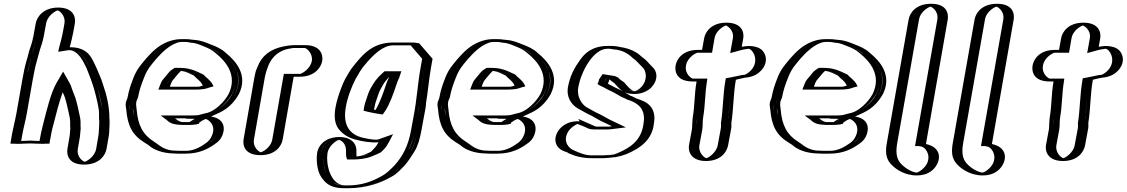

<svg xmlns="http://www.w3.org/2000/svg" viewBox="-20 -787 5962 1016"><path d="M189 -663 177 -597 171 -571C166 -551 155 -523 150 -501C141 -458 126 -411 118 -364L87 -188C81 -152 70 -114 64 -80L55 -28C55 -25 83 -25 139 -28C194 -25 222 -25 222 -28L224 -40C229 -67 236 -104 244 -132C260 -194 285 -296 313 -345C318 -336 322 -326 325 -316C331 -298 337 -284 344 -266C352 -242 364 -187 369 -162C372 -147 370 -122 372 -106C370 -93 370 -76 368 -64L357 0C349 46 380 84 425 84C470 84 516 46 524 0L535 -64C537 -73 538 -82 538 -92C539 -117 543 -140 540 -162C540 -182 540 -202 536 -219C532 -247 516 -314 506 -341L495 -371C484 -398 474 -430 460 -454C438 -498 404 -547 328 -535C335 -562 343 -590 348 -618L356 -663C364 -708 333 -747 288 -747C243 -747 197 -708 189 -663ZM142 -43C109 -41 84 -41 72 -41L79 -80C85 -111 96 -153 102 -188L133 -364C139 -398 147 -438 156 -467C160 -479 163 -492 165 -501C170 -522 179 -549 185 -570L192 -596L204 -663C210 -699 249 -732 285 -732C321 -732 347 -700 341 -663L333 -618C328 -591 321 -563 314 -536L309 -517L328 -520C395 -531 425 -490 446 -446C458 -422 470 -391 481 -364L492 -334C501 -309 517 -241 521 -214C524 -198 524 -180 524 -159C527 -135 525 -91 520 -64L509 0C502 37 465 69 428 69C391 69 365 38 372 0L383 -64C386 -80 385 -96 387 -108C385 -123 388 -148 384 -167C379 -192 366 -247 358 -273C351 -292 345 -305 339 -322C335 -334 332 -344 326 -354L314 -375L300 -351C269 -298 245 -195 230 -133C221 -103 214 -69 209 -41C195 -41 173 -41 142 -43ZM79 -80 72 -41C84 -41 109 -41 142 -43C173 -41 195 -41 209 -41C214 -70 221 -103 230 -133C245 -195 269 -298 300 -351L314 -375L326 -354C332 -344 335 -334 339 -322C345 -305 351 -292 358 -273C366 -247 379 -192 384 -167C388 -148 385 -123 387 -108C385 -96 386 -80 383 -64L372 0C365 38 391 69 428 69C465 69 502 37 509 0L520 -64C525 -91 527 -134 524 -159C524 -179 525 -197 521 -213C515 -240 501 -308 492 -334L481 -364C470 -391 459 -422 446 -445C425 -489 395 -531 328 -520L309 -517L314 -536C321 -563 328 -591 333 -618L341 -663C347 -700 321 -732 285 -732C249 -732 210 -699 204 -663L192 -596L185 -570C179 -549 170 -522 165 -501C163 -492 160 -479 156 -467C147 -438 139 -398 133 -364L102 -188C96 -153 85 -111 79 -80ZM171 -571 177 -597 189 -663C197 -708 243 -747 288 -747C333 -747 364 -708 356 -663L348 -618C343 -590 335 -562 328 -535C404 -547 438 -498 460 -454C472 -430 484 -398 495 -371L506 -341C516 -314 532 -247 536 -219C539 -202 540 -183 540 -162C542 -140 539 -117 538 -92C538 -82 537 -73 535 -64L524 0C516 46 470 84 425 84C380 84 349 46 357 0L368 -64C370 -77 370 -92 372 -106C371 -123 373 -146 369 -162C364 -187 352 -242 344 -266C337 -284 331 -298 325 -316C321 -329 319 -334 313 -345C285 -296 260 -195 244 -132C235 -103 229 -69 224 -41L222 -26H207C192 -26 171 -26 139 -28C108 -27 81 -26 69 -26H55L64 -80C70 -112 81 -154 87 -188L118 -364C124 -399 133 -438 142 -469C146 -481 149 -493 150 -501C154 -524 166 -551 171 -571ZM142 -43C124 -42 103 -41 92 -41L99 -80C105 -113 116 -152 122 -188L153 -364C159 -399 167 -438 176 -468C180 -481 183 -492 185 -501C190 -523 201 -551 206 -571L212 -597L224 -663C231 -704 274 -730 285 -732C296 -730 328 -703 321 -663L313 -618C308 -590 300 -563 293 -536L288 -513L339 -521C369 -526 401 -502 426 -450C440 -426 450 -394 461 -367L471 -338C480 -312 497 -245 501 -217C505 -200 504 -181 504 -161C507 -140 504 -117 503 -91C503 -81 501 -72 500 -64L489 0C481 45 434 69 428 69C421 68 384 45 392 0L403 -64C405 -78 405 -95 407 -107C405 -123 408 -147 404 -164C399 -190 387 -244 379 -269C372 -288 366 -301 360 -319C357 -330 353 -340 347 -350L314 -408L279 -348C249 -297 225 -195 209 -133C201 -104 194 -69 189 -41C175 -41 160 -42 142 -43ZM139 -28C170 -27 191 -26 208 -26L242 -27L244 -41C249 -69 255 -103 264 -133C276 -179 292 -246 312 -299C316 -289 320 -281 324 -270C332 -244 344 -190 349 -165C353 -148 350 -123 352 -107C350 -95 351 -79 348 -64L337 0C331 35 345 84 425 84C505 84 538 35 544 0L555 -64C556 -72 558 -81 558 -91C559 -117 561 -139 559 -160C559 -224 544 -286 526 -337L516 -367C504 -395 492 -426 480 -450C463 -485 441 -538 349 -537C356 -564 363 -591 368 -618L376 -663C382 -698 367 -747 288 -747C209 -747 175 -697 169 -663L157 -597L151 -570C146 -549 135 -523 130 -501C128 -492 125 -480 121 -468C112 -438 104 -399 98 -364L67 -188C61 -154 50 -112 44 -80L35 -27L68 -26C83 -26 109 -27 139 -28Z M959 -410C949 -411 938 -413 928 -413H922C913 -408 902 -395 896 -387L876 -363C869 -354 868 -350 863 -338L859 -328H1017C1025 -328 1032 -328 1039 -329C1050 -329 1060 -333 1070 -336C1060 -356 1041 -366 1027 -383C1007 -392 985 -403 962 -409C961 -410 960 -410 959 -410ZM992 -141H951C948 -141 942 -141 935 -142C913 -142 903 -152 891 -161H987C1005 -161 1022 -162 1038 -164L1025 -158C1017 -152 1010 -149 1001 -143C999 -143 994 -141 992 -141ZM1073 -172C1123 -171 1159 -128 1138 -72C1129 -49 1114 -32 1093 -19C1059 5 1017 26 963 26H921C916 26 910 26 901 25C846 25 810 4 780 -18L764 -29C703 -67 675 -117 668 -206C661 -230 666 -253 675 -271C682 -311 693 -341 706 -374C718 -405 731 -428 751 -452L774 -480C806 -517 841 -551 887 -569C905 -576 923 -580 940 -580H960C969 -580 979 -579 988 -578L1002 -576C1032 -574 1052 -565 1075 -556C1106 -544 1131 -533 1154 -512C1209 -467 1274 -391 1224 -288C1198 -239 1149 -193 1095 -178C1088 -176 1081 -174 1073 -172ZM1037 -396C1051 -379 1072 -368 1084 -344L1092 -327L1072 -322C1063 -319 1052 -314 1037 -314C1031 -313 1022 -313 1014 -313H838L848 -341C852 -352 856 -360 865 -371L885 -395C893 -405 905 -419 920 -428H930C975 -428 1006 -410 1037 -396ZM1039 -179 1127 -190 1031 -145C1025 -141 1021 -139 1014 -135L1013 -130L1000 -127C996 -126 993 -126 989 -126H948C944 -126 940 -126 932 -127C906 -127 892 -141 881 -149L844 -176H990C1007 -176 1024 -177 1039 -179ZM904 10H903C860 10 826 -4 803 -21C798 -25 795 -28 790 -31L774 -42C714 -79 690 -125 683 -210C682 -222 679 -232 681 -245C682 -253 685 -261 689 -269C696 -309 707 -338 720 -371C731 -401 743 -422 762 -444L785 -472C818 -509 850 -539 891 -555C907 -562 923 -565 938 -565H958C967 -565 975 -564 983 -563L997 -561C1025 -559 1044 -551 1068 -542C1099 -530 1122 -520 1143 -500C1176 -473 1204 -443 1219 -403C1252 -300 1163 -211 1094 -192C1087 -190 1080 -188 1072 -186L967 -159L1070 -157C1115 -156 1141 -119 1124 -75C1117 -55 1104 -42 1086 -31C1054 -8 1016 11 966 11H924C919 11 912 11 904 10ZM965 -425C951 -426 944 -428 930 -428H920C905 -419 893 -405 885 -395L865 -371C856 -360 852 -352 848 -341L838 -313H1014C1022 -313 1031 -313 1037 -314C1052 -314 1063 -319 1072 -322L1092 -327L1084 -344C1072 -369 1050 -381 1037 -396C1017 -405 995 -416 971 -423C967 -425 965 -425 965 -425ZM1039 -179C1024 -177 1007 -176 990 -176H844L881 -149C892 -141 906 -127 932 -127C940 -126 944 -126 948 -126H989C993 -126 996 -126 1000 -127L1013 -130L1014 -135C1021 -139 1025 -141 1031 -145L1127 -190ZM683 -212C687 -200 686 -187 687 -174C697 -110 724 -73 774 -42L790 -31C795 -28 798 -25 803 -21C826 -4 860 10 903 10H904C912 11 919 11 924 11H966C1016 11 1054 -8 1086 -31C1104 -44 1116 -54 1124 -75C1141 -119 1115 -156 1070 -157L967 -159L1072 -186C1080 -188 1087 -190 1094 -192C1142 -205 1185 -247 1210 -293C1256 -388 1195 -458 1143 -500C1120 -519 1100 -530 1068 -542C1044 -551 1025 -559 997 -561L983 -563C975 -564 967 -565 958 -565H938C923 -565 907 -562 891 -555C850 -539 818 -509 785 -472L762 -444C743 -422 731 -401 720 -371C707 -338 696 -309 689 -269C681 -253 677 -233 683 -212ZM1017 -328H859L863 -338C867 -349 869 -355 876 -363L896 -387C903 -395 912 -406 922 -413H928C940 -413 947 -411 961 -410L963 -409C986 -403 1007 -392 1027 -383C1044 -364 1060 -355 1070 -336C1051 -330 1040 -328 1017 -328ZM951 -141H992C994 -141 996 -141 1000 -142C1001 -142 999 -143 1000 -143C1008 -148 1018 -153 1025 -158L1038 -164C1022 -162 1005 -161 987 -161H891C903 -152 914 -142 935 -142C943 -142 947 -141 951 -141ZM901 25C911 26 915 26 921 26H963C1017 26 1060 5 1093 -19C1114 -32 1129 -49 1138 -72C1159 -128 1125 -170 1073 -172C1081 -174 1088 -176 1095 -178C1173 -200 1269 -297 1233 -410C1217 -452 1187 -485 1154 -512C1131 -534 1106 -544 1075 -556C1052 -565 1032 -574 1002 -576L988 -578C979 -579 969 -580 960 -580H940C923 -580 905 -576 887 -569C841 -551 807 -517 774 -480L751 -452C731 -428 718 -405 706 -374C693 -341 682 -311 675 -271C671 -263 668 -254 666 -245C663 -228 667 -216 668 -206C674 -118 703 -67 764 -29L780 -18C785 -15 787 -13 792 -9C815 10 855 25 901 25ZM930 -428H905L894 -421C879 -412 869 -399 863 -391L843 -367C835 -357 832 -350 828 -339L818 -313H1014C1023 -313 1033 -313 1041 -314C1069 -315 1083 -323 1088 -324L1110 -330L1105 -340C1093 -364 1070 -376 1057 -392C1022 -408 990 -428 930 -428ZM1034 -138C1039 -141 1046 -146 1052 -150L1146 -193L1031 -178C1018 -176 1005 -176 990 -176H830L861 -153C869 -147 881 -129 928 -127C935 -126 941 -126 948 -126H989C998 -126 1005 -127 1010 -128H1019L1022 -130L1033 -132ZM906 10H903C876 10 847 0 824 -17C819 -21 815 -24 810 -27L794 -38C737 -74 710 -122 703 -208C702 -221 699 -231 701 -245C702 -253 706 -262 710 -270C717 -310 728 -340 741 -373C752 -403 765 -425 784 -448L807 -476C840 -513 874 -544 910 -558C924 -564 933 -565 938 -565H958C963 -565 968 -565 974 -564L991 -561C1010 -560 1023 -556 1050 -545C1081 -533 1101 -524 1122 -505C1175 -462 1238 -389 1190 -290C1164 -242 1115 -200 1078 -190C1071 -188 1064 -187 1057 -185L960 -159L1069 -157C1077 -157 1125 -130 1103 -73C1095 -51 1081 -36 1064 -26C1031 -2 997 11 966 11H924C922 11 912 10 906 10ZM1006 -387C1023 -368 1040 -360 1050 -340L1053 -334C1034 -328 1037 -328 1017 -328H879L883 -340C887 -351 890 -358 898 -367L918 -391C923 -397 931 -406 938 -412C964 -409 983 -398 1006 -387ZM906 -161H987C999 -161 1011 -161 1021 -162L1003 -154C997 -150 991 -146 983 -141H951C932 -141 924 -147 906 -161ZM898 25C909 26 913 26 921 26H963C1036 26 1084 -1 1116 -24C1138 -38 1150 -53 1158 -74C1174 -117 1162 -167 1081 -172C1091 -175 1101 -177 1111 -180C1176 -198 1220 -244 1245 -291C1293 -390 1229 -463 1175 -507C1152 -529 1124 -541 1092 -553C1071 -561 1047 -573 1008 -576L997 -577C985 -579 973 -580 960 -580H940C912 -580 889 -574 868 -566C817 -546 785 -513 752 -476L729 -448C710 -425 696 -402 685 -372C672 -339 662 -310 655 -271C653 -261 648 -254 646 -245C643 -230 647 -219 648 -208C655 -121 681 -72 744 -33L760 -23C765 -20 767 -18 772 -14C795 5 839 24 898 25Z M1456 -50 1514 -381H1566C1611 -381 1657 -419 1665 -464C1673 -509 1641 -548 1596 -548H1534C1523 -548 1511 -546 1496 -543C1435 -532 1386 -496 1364 -438L1355 -413C1352 -403 1349 -391 1346 -376L1289 -50C1281 -4 1312 34 1358 34C1404 34 1448 -4 1456 -50ZM1441 -50 1502 -396H1569C1606 -396 1644 -428 1650 -464C1656 -500 1629 -533 1593 -533H1531C1522 -533 1510 -531 1496 -528C1440 -518 1398 -487 1378 -435L1369 -411C1367 -403 1363 -390 1361 -376L1304 -50C1297 -12 1323 19 1360 19C1397 19 1434 -12 1441 -50ZM1441 -50C1434 -12 1397 19 1360 19C1323 19 1297 -12 1304 -50L1361 -376C1363 -390 1367 -403 1369 -411L1378 -435C1398 -487 1440 -518 1496 -528C1510 -531 1522 -533 1531 -533H1593C1629 -533 1656 -500 1650 -464C1644 -428 1606 -396 1569 -396H1502ZM1456 -50C1448 -4 1404 34 1358 34C1312 34 1281 -4 1289 -50L1346 -376C1349 -391 1352 -404 1355 -413L1364 -438C1386 -496 1435 -532 1496 -543C1510 -546 1522 -548 1534 -548H1596C1641 -548 1673 -509 1665 -464C1657 -419 1611 -381 1566 -381H1514ZM1421 -50C1413 -2 1363 19 1360 19C1357 19 1316 -2 1324 -50L1381 -376C1384 -390 1387 -403 1390 -412L1399 -437C1420 -494 1467 -522 1508 -529C1518 -531 1529 -533 1531 -533H1593C1602 -532 1637 -505 1630 -464C1622 -421 1576 -397 1569 -396H1482ZM1476 -50 1534 -381H1566C1645 -381 1679 -430 1685 -464C1691 -498 1675 -548 1596 -548H1534C1513 -548 1497 -544 1484 -542C1408 -528 1364 -489 1344 -436L1334 -412C1331 -403 1329 -390 1326 -376L1269 -50C1263 -14 1278 34 1358 34C1438 34 1470 -14 1476 -50Z M1940 -210C1954 -206 1968 -204 1983 -201C2007 -236 2026 -290 2041 -335C2047 -353 2053 -367 2059 -378V-381L2064 -395H2036C2022 -383 2006 -363 1996 -351C1987 -340 1982 -328 1974 -314C1967 -304 1960 -276 1955 -265C1951 -255 1944 -233 1942 -221ZM2241 -431 2249 -479 2180 -560C2175 -561 2169 -562 2164 -562H2062C1973 -562 1918 -498 1872 -441C1850 -415 1844 -399 1828 -373C1821 -360 1814 -344 1808 -327C1795 -295 1781 -258 1775 -221C1756 -115 1803 -62 1887 -44C1919 -37 1967 -26 2005 -39C2001 -30 1997 -24 1992 -17L1984 -8L1971 5C1969 8 1967 10 1965 12C1952 18 1935 25 1922 31C1906 38 1872 42 1851 42H1848C1848 41 1847 39 1847 38C1846 34 1846 29 1846 23V9C1846 -14 1838 -32 1822 -46C1769 -91 1679 -35 1677 35L1676 50C1678 132 1706 209 1802 209H1821C1905 209 1973 185 2030 152C2057 137 2076 116 2098 95C2142 46 2175 -12 2190 -97L2204 -173C2221 -258 2226 -344 2241 -431ZM1934 -195 1923 -198 1927 -221C1930 -236 1936 -258 1941 -269C1945 -278 1952 -304 1962 -320C1968 -331 1973 -345 1985 -359C1996 -372 2015 -395 2032 -410H2084L2074 -380L2073 -375C2067 -364 2062 -352 2056 -333C2041 -287 2022 -232 1996 -194L1989 -184L1978 -186C1963 -189 1948 -191 1934 -195ZM2189 -173 2175 -97C2167 -54 2157 -18 2140 10C2123 38 2107 65 2088 86C2065 108 2049 126 2025 139C1969 171 1904 194 1824 194H1805C1764 194 1747 185 1725 160C1700 131 1692 98 1691 48L1692 33C1693 -26 1768 -69 1811 -33C1825 -21 1831 -8 1831 11V26C1832 41 1833 46 1836 57H1848C1871 57 1905 54 1926 45C1942 39 1958 31 1972 24C1980 17 1988 8 1995 1L2004 -9C2009 -17 2013 -24 2018 -34L2033 -64L2002 -53C1971 -42 1924 -52 1892 -59C1849 -68 1824 -84 1804 -112C1765 -167 1801 -269 1822 -324C1828 -341 1835 -356 1841 -367C1858 -395 1863 -409 1883 -433C1927 -487 1977 -547 2059 -547H2161C2164 -547 2168 -546 2170 -546L2233 -473L2226 -431C2215 -370 2210 -304 2200 -246C2199 -221 2195 -203 2189 -173ZM1934 -195C1948 -191 1963 -189 1978 -186L1989 -184L1996 -194C2022 -232 2041 -287 2056 -333C2062 -352 2067 -364 2073 -375L2074 -380L2084 -410H2032C2015 -395 1996 -372 1985 -359C1973 -345 1968 -331 1962 -320C1952 -304 1945 -278 1941 -269C1936 -258 1930 -236 1927 -221L1923 -198ZM1831 26V11C1831 -8 1825 -21 1811 -33C1770 -68 1694 -28 1692 33L1691 48C1693 128 1720 194 1805 194H1824C1905 194 1969 171 2025 139C2049 126 2065 108 2088 86C2129 40 2160 -15 2175 -97L2189 -173C2206 -258 2210 -342 2226 -431L2233 -473L2170 -546C2168 -546 2164 -547 2161 -547H2059C1978 -547 1930 -491 1883 -433C1863 -409 1858 -395 1841 -367C1835 -356 1828 -341 1822 -324C1809 -292 1796 -256 1790 -221C1772 -121 1814 -76 1892 -59C1924 -52 1971 -42 2002 -53L2033 -64L2018 -34C2013 -24 2009 -17 2004 -9L1995 1C1988 8 1980 17 1972 24C1958 31 1942 39 1926 45C1905 54 1871 57 1848 57H1836C1833 47 1832 42 1831 26ZM1940 -210 1942 -221C1944 -234 1951 -256 1955 -265C1960 -276 1966 -301 1974 -313C1982 -326 1986 -339 1996 -351C2006 -363 2023 -383 2036 -395H2064L2059 -381V-378C2052 -365 2047 -353 2041 -335C2026 -290 2007 -236 1983 -201C1966 -204 1954 -206 1940 -210ZM2204 -173 2190 -97C2182 -53 2171 -15 2153 16C2136 44 2119 72 2098 95C2076 117 2057 137 2030 152C1973 185 1908 209 1821 209H1802C1706 209 1678 132 1676 50L1677 35C1678 -14 1721 -55 1765 -61C1813 -68 1846 -31 1846 9V23C1846 32 1847 37 1848 42H1851C1898 42 1934 28 1965 12C1970 8 1977 -1 1984 -8L1992 -17C1996 -23 2001 -31 2005 -39C1967 -26 1919 -37 1887 -44C1842 -54 1813 -72 1791 -102C1748 -161 1785 -268 1808 -327C1814 -344 1822 -361 1828 -373C1844 -399 1850 -415 1872 -441C1917 -496 1972 -562 2062 -562H2164C2170 -562 2175 -561 2180 -560L2249 -479L2241 -431C2226 -344 2221 -258 2204 -173ZM1920 -197C1936 -193 1952 -190 1968 -187L2005 -181L2017 -198C2042 -235 2061 -289 2076 -334C2082 -352 2087 -366 2093 -377L2094 -381L2104 -410H2015L2005 -401C1975 -375 1957 -349 1940 -317C1931 -303 1924 -276 1920 -266C1916 -255 1909 -234 1907 -221L1904 -201ZM2169 -173 2155 -97C2140 -13 2109 43 2066 90C2044 112 2025 131 2003 143C1948 175 1890 194 1824 194H1805C1753 194 1713 136 1711 49L1712 34C1713 -15 1762 -45 1774 -47C1775 -47 1778 -46 1782 -44C1800 -34 1811 -15 1811 10V24C1811 30 1811 35 1812 39C1812 42 1812 43 1813 45L1817 57H1848C1876 57 1918 53 1946 41C1962 35 1979 27 1994 20C2003 13 2010 4 2017 -3L2025 -13C2030 -21 2034 -28 2039 -37L2060 -77L1984 -50C1970 -45 1943 -49 1905 -57C1834 -72 1792 -120 1810 -221C1819 -273 1841 -329 1862 -370C1879 -396 1884 -412 1905 -437C1955 -499 2008 -547 2059 -547H2153L2214 -476L2206 -431C2190 -343 2186 -260 2169 -173ZM1959 -207 1962 -221C1964 -235 1971 -257 1975 -267C1979 -277 1986 -303 1995 -317C2003 -329 2008 -343 2018 -355C2024 -362 2031 -372 2039 -380L2038 -376C2032 -365 2027 -353 2021 -334C2007 -292 1989 -241 1967 -205C1965 -206 1960 -207 1959 -207ZM2235 -246C2245 -305 2250 -370 2261 -431L2269 -476L2198 -558L2185 -560C2178 -561 2175 -562 2164 -562H2062C1969 -562 1921 -518 1885 -479C1872 -464 1860 -450 1850 -437C1829 -412 1824 -397 1807 -370C1801 -358 1793 -342 1787 -325C1765 -267 1729 -165 1770 -107C1792 -78 1823 -56 1875 -45C1900 -39 1940 -31 1983 -34C1979 -26 1974 -20 1970 -13L1962 -4C1955 3 1949 11 1943 16C1919 27 1901 38 1867 41C1866 37 1866 32 1866 25V10C1866 -33 1832 -63 1773 -62C1692 -60 1658 -8 1657 34L1656 49C1657 100 1665 135 1692 166C1714 192 1743 209 1802 209H1821C1918 209 1993 182 2052 148C2082 132 2097 112 2120 90C2140 67 2157 41 2174 13C2192 -16 2202 -54 2210 -97L2224 -173C2230 -203 2234 -224 2235 -246Z M2609 -410C2599 -411 2588 -413 2578 -413H2572C2563 -408 2552 -395 2546 -387L2526 -363C2519 -354 2518 -350 2513 -338L2509 -328H2667C2675 -328 2682 -328 2689 -329C2700 -329 2710 -333 2720 -336C2710 -356 2691 -366 2677 -383C2657 -392 2635 -403 2612 -409C2611 -410 2610 -410 2609 -410ZM2642 -141H2601C2598 -141 2592 -141 2585 -142C2563 -142 2553 -152 2541 -161H2637C2655 -161 2672 -162 2688 -164L2675 -158C2667 -152 2660 -149 2651 -143C2649 -143 2644 -141 2642 -141ZM2723 -172C2773 -171 2809 -128 2788 -72C2779 -49 2764 -32 2743 -19C2709 5 2667 26 2613 26H2571C2566 26 2560 26 2551 25C2496 25 2460 4 2430 -18L2414 -29C2353 -67 2325 -117 2318 -206C2311 -230 2316 -253 2325 -271C2332 -311 2343 -341 2356 -374C2368 -405 2381 -428 2401 -452L2424 -480C2456 -517 2491 -551 2537 -569C2555 -576 2573 -580 2590 -580H2610C2619 -580 2629 -579 2638 -578L2652 -576C2682 -574 2702 -565 2725 -556C2756 -544 2781 -533 2804 -512C2859 -467 2924 -391 2874 -288C2848 -239 2799 -193 2745 -178C2738 -176 2731 -174 2723 -172ZM2687 -396C2701 -379 2722 -368 2734 -344L2742 -327L2722 -322C2713 -319 2702 -314 2687 -314C2681 -313 2672 -313 2664 -313H2488L2498 -341C2502 -352 2506 -360 2515 -371L2535 -395C2543 -405 2555 -419 2570 -428H2580C2625 -428 2656 -410 2687 -396ZM2689 -179 2777 -190 2681 -145C2675 -141 2671 -139 2664 -135L2663 -130L2650 -127C2646 -126 2643 -126 2639 -126H2598C2594 -126 2590 -126 2582 -127C2556 -127 2542 -141 2531 -149L2494 -176H2640C2657 -176 2674 -177 2689 -179ZM2554 10H2553C2510 10 2476 -4 2453 -21C2448 -25 2445 -28 2440 -31L2424 -42C2364 -79 2340 -125 2333 -210C2332 -222 2329 -232 2331 -245C2332 -253 2335 -261 2339 -269C2346 -309 2357 -338 2370 -371C2381 -401 2393 -422 2412 -444L2435 -472C2468 -509 2500 -539 2541 -555C2557 -562 2573 -565 2588 -565H2608C2617 -565 2625 -564 2633 -563L2647 -561C2675 -559 2694 -551 2718 -542C2749 -530 2772 -520 2793 -500C2826 -473 2854 -443 2869 -403C2902 -300 2813 -211 2744 -192C2737 -190 2730 -188 2722 -186L2617 -159L2720 -157C2765 -156 2791 -119 2774 -75C2767 -55 2754 -42 2736 -31C2704 -8 2666 11 2616 11H2574C2569 11 2562 11 2554 10ZM2615 -425C2601 -426 2594 -428 2580 -428H2570C2555 -419 2543 -405 2535 -395L2515 -371C2506 -360 2502 -352 2498 -341L2488 -313H2664C2672 -313 2681 -313 2687 -314C2702 -314 2713 -319 2722 -322L2742 -327L2734 -344C2722 -369 2700 -381 2687 -396C2667 -405 2645 -416 2621 -423C2617 -425 2615 -425 2615 -425ZM2689 -179C2674 -177 2657 -176 2640 -176H2494L2531 -149C2542 -141 2556 -127 2582 -127C2590 -126 2594 -126 2598 -126H2639C2643 -126 2646 -126 2650 -127L2663 -130L2664 -135C2671 -139 2675 -141 2681 -145L2777 -190ZM2333 -212C2337 -200 2336 -187 2337 -174C2347 -110 2374 -73 2424 -42L2440 -31C2445 -28 2448 -25 2453 -21C2476 -4 2510 10 2553 10H2554C2562 11 2569 11 2574 11H2616C2666 11 2704 -8 2736 -31C2754 -44 2766 -54 2774 -75C2791 -119 2765 -156 2720 -157L2617 -159L2722 -186C2730 -188 2737 -190 2744 -192C2792 -205 2835 -247 2860 -293C2906 -388 2845 -458 2793 -500C2770 -519 2750 -530 2718 -542C2694 -551 2675 -559 2647 -561L2633 -563C2625 -564 2617 -565 2608 -565H2588C2573 -565 2557 -562 2541 -555C2500 -539 2468 -509 2435 -472L2412 -444C2393 -422 2381 -401 2370 -371C2357 -338 2346 -309 2339 -269C2331 -253 2327 -233 2333 -212ZM2667 -328H2509L2513 -338C2517 -349 2519 -355 2526 -363L2546 -387C2553 -395 2562 -406 2572 -413H2578C2590 -413 2597 -411 2611 -410L2613 -409C2636 -403 2657 -392 2677 -383C2694 -364 2710 -355 2720 -336C2701 -330 2690 -328 2667 -328ZM2601 -141H2642C2644 -141 2646 -141 2650 -142C2651 -142 2649 -143 2650 -143C2658 -148 2668 -153 2675 -158L2688 -164C2672 -162 2655 -161 2637 -161H2541C2553 -152 2564 -142 2585 -142C2593 -142 2597 -141 2601 -141ZM2551 25C2561 26 2565 26 2571 26H2613C2667 26 2710 5 2743 -19C2764 -32 2779 -49 2788 -72C2809 -128 2775 -170 2723 -172C2731 -174 2738 -176 2745 -178C2823 -200 2919 -297 2883 -410C2867 -452 2837 -485 2804 -512C2781 -534 2756 -544 2725 -556C2702 -565 2682 -574 2652 -576L2638 -578C2629 -579 2619 -580 2610 -580H2590C2573 -580 2555 -576 2537 -569C2491 -551 2457 -517 2424 -480L2401 -452C2381 -428 2368 -405 2356 -374C2343 -341 2332 -311 2325 -271C2321 -263 2318 -254 2316 -245C2313 -228 2317 -216 2318 -206C2324 -118 2353 -67 2414 -29L2430 -18C2435 -15 2437 -13 2442 -9C2465 10 2505 25 2551 25ZM2580 -428H2555L2544 -421C2529 -412 2519 -399 2513 -391L2493 -367C2485 -357 2482 -350 2478 -339L2468 -313H2664C2673 -313 2683 -313 2691 -314C2719 -315 2733 -323 2738 -324L2760 -330L2755 -340C2743 -364 2720 -376 2707 -392C2672 -408 2640 -428 2580 -428ZM2684 -138C2689 -141 2696 -146 2702 -150L2796 -193L2681 -178C2668 -176 2655 -176 2640 -176H2480L2511 -153C2519 -147 2531 -129 2578 -127C2585 -126 2591 -126 2598 -126H2639C2648 -126 2655 -127 2660 -128H2669L2672 -130L2683 -132ZM2556 10H2553C2526 10 2497 0 2474 -17C2469 -21 2465 -24 2460 -27L2444 -38C2387 -74 2360 -122 2353 -208C2352 -221 2349 -231 2351 -245C2352 -253 2356 -262 2360 -270C2367 -310 2378 -340 2391 -373C2402 -403 2415 -425 2434 -448L2457 -476C2490 -513 2524 -544 2560 -558C2574 -564 2583 -565 2588 -565H2608C2613 -565 2618 -565 2624 -564L2641 -561C2660 -560 2673 -556 2700 -545C2731 -533 2751 -524 2772 -505C2825 -462 2888 -389 2840 -290C2814 -242 2765 -200 2728 -190C2721 -188 2714 -187 2707 -185L2610 -159L2719 -157C2727 -157 2775 -130 2753 -73C2745 -51 2731 -36 2714 -26C2681 -2 2647 11 2616 11H2574C2572 11 2562 10 2556 10ZM2656 -387C2673 -368 2690 -360 2700 -340L2703 -334C2684 -328 2687 -328 2667 -328H2529L2533 -340C2537 -351 2540 -358 2548 -367L2568 -391C2573 -397 2581 -406 2588 -412C2614 -409 2633 -398 2656 -387ZM2556 -161H2637C2649 -161 2661 -161 2671 -162L2653 -154C2647 -150 2641 -146 2633 -141H2601C2582 -141 2574 -147 2556 -161ZM2548 25C2559 26 2563 26 2571 26H2613C2686 26 2734 -1 2766 -24C2788 -38 2800 -53 2808 -74C2824 -117 2812 -167 2731 -172C2741 -175 2751 -177 2761 -180C2826 -198 2870 -244 2895 -291C2943 -390 2879 -463 2825 -507C2802 -529 2774 -541 2742 -553C2721 -561 2697 -573 2658 -576L2647 -577C2635 -579 2623 -580 2610 -580H2590C2562 -580 2539 -574 2518 -566C2467 -546 2435 -513 2402 -476L2379 -448C2360 -425 2346 -402 2335 -372C2322 -339 2312 -310 2305 -271C2303 -261 2298 -254 2296 -245C2293 -230 2297 -219 2298 -208C2305 -121 2331 -72 2394 -33L2410 -23C2415 -20 2417 -18 2422 -14C2445 5 2489 24 2548 25Z M3209 -544H3197C3140 -544 3097 -513 3070 -473C3040 -432 3016 -388 3005 -324C2996 -272 3024 -228 3057 -209L3102 -184C3110 -180 3118 -176 3127 -172C3153 -159 3175 -143 3203 -132L3228 -120L3212 -118C3207 -117 3203 -117 3199 -117H3127C3122 -117 3116 -120 3111 -122C3110 -122 3109 -122 3108 -123C3095 -130 3079 -136 3065 -141C3017 -158 2968 -124 2950 -88C2924 -38 2950 6 2984 17C3020 34 3054 50 3110 50H3172C3181 50 3191 49 3201 48C3232 45 3247 43 3277 31C3345 2 3409 -41 3420 -131C3432 -199 3404 -245 3354 -260C3350 -261 3346 -263 3342 -265L3328 -270L3313 -277C3308 -280 3303 -282 3297 -284C3274 -299 3250 -312 3223 -324L3199 -336C3192 -339 3185 -343 3178 -347C3180 -353 3181 -359 3184 -364V-365L3191 -375C3199 -374 3204 -373 3211 -371C3215 -371 3219 -368 3222 -367C3229 -358 3240 -351 3251 -344C3262 -331 3275 -314 3289 -305C3324 -276 3378 -290 3408 -324C3444 -364 3440 -416 3410 -440C3392 -457 3382 -474 3359 -488C3333 -514 3300 -532 3253 -539C3240 -539 3221 -544 3209 -544ZM3206 -529C3214 -529 3234 -524 3249 -524C3289 -518 3321 -502 3342 -482C3345 -479 3346 -477 3349 -475C3370 -462 3378 -447 3398 -428C3422 -408 3427 -366 3397 -333C3372 -305 3329 -293 3300 -317C3288 -327 3274 -342 3262 -356C3249 -363 3240 -371 3232 -380C3228 -381 3225 -385 3216 -386C3210 -387 3204 -389 3196 -390L3185 -391L3170 -369C3169 -366 3168 -361 3168 -361C3166 -356 3165 -353 3164 -349L3160 -339C3170 -333 3181 -327 3191 -322L3215 -310C3241 -299 3264 -285 3287 -271C3292 -268 3299 -266 3304 -263L3320 -256L3334 -251C3339 -249 3343 -248 3347 -246C3390 -231 3416 -196 3405 -131C3395 -49 3340 -11 3273 17C3241 30 3214 35 3175 35H3113C3072 35 3043 26 3018 15C3007 7 2998 6 2992 3C2965 -6 2942 -43 2963 -84C2978 -113 3019 -141 3058 -127C3073 -122 3092 -112 3104 -107C3111 -104 3115 -102 3124 -102H3196C3201 -102 3206 -102 3211 -103L3282 -112L3211 -146C3185 -156 3164 -172 3136 -186C3127 -190 3118 -194 3111 -198L3066 -222C3037 -239 3012 -279 3020 -324C3031 -385 3053 -426 3082 -466C3107 -503 3143 -529 3194 -529ZM3206 -529H3194C3143 -529 3107 -503 3082 -466C3053 -426 3031 -385 3020 -324C3012 -279 3037 -239 3066 -222L3111 -198C3118 -194 3127 -190 3136 -186C3164 -172 3185 -156 3211 -146L3282 -112L3211 -103C3206 -102 3201 -102 3196 -102H3124C3115 -102 3111 -104 3104 -107C3092 -113 3073 -122 3058 -127C3019 -141 2978 -113 2963 -84C2942 -43 2965 -6 2992 3C3029 20 3059 35 3113 35H3175C3183 35 3191 34 3201 33C3232 29 3244 29 3273 17C3340 -11 3395 -49 3405 -131C3416 -193 3391 -233 3347 -246C3342 -247 3340 -248 3334 -251L3320 -256L3304 -263C3299 -266 3294 -268 3288 -270C3265 -285 3242 -299 3215 -310L3191 -322C3181 -327 3170 -333 3160 -339L3164 -349C3166 -356 3168 -360 3170 -369L3185 -391L3196 -390C3204 -389 3210 -387 3216 -386C3225 -385 3228 -381 3232 -380C3240 -371 3249 -363 3262 -356C3273 -342 3287 -326 3299 -318C3328 -294 3372 -305 3397 -333C3427 -366 3422 -408 3398 -428C3379 -447 3370 -463 3350 -475C3347 -477 3345 -479 3342 -482C3321 -502 3289 -518 3249 -524C3234 -524 3214 -529 3206 -529ZM3178 -347C3185 -343 3192 -339 3199 -336L3223 -324C3249 -313 3274 -299 3297 -284C3300 -282 3304 -282 3313 -277L3328 -270L3342 -265C3347 -263 3350 -261 3354 -260C3402 -243 3432 -202 3420 -131C3409 -41 3346 2 3277 31C3243 45 3212 50 3172 50H3110C3054 50 3020 32 2984 17C2952 6 2924 -37 2950 -88C2968 -124 3017 -158 3065 -141C3080 -136 3090 -132 3104 -125C3111 -122 3120 -117 3127 -117H3199C3203 -117 3207 -117 3212 -118L3228 -120L3203 -132C3176 -143 3153 -159 3127 -172C3118 -176 3110 -180 3102 -184L3057 -209C3024 -228 2996 -272 3005 -324C3016 -387 3040 -431 3070 -473C3097 -513 3140 -544 3197 -544H3209C3221 -544 3239 -539 3253 -539C3296 -533 3330 -515 3353 -493C3356 -491 3356 -490 3359 -488C3381 -475 3391 -458 3410 -440C3438 -416 3445 -365 3408 -324C3378 -290 3324 -276 3289 -305C3276 -315 3264 -328 3251 -344C3241 -350 3230 -358 3222 -367C3215 -371 3200 -374 3191 -375C3186 -367 3181 -358 3178 -347ZM3142 -342C3151 -336 3162 -330 3172 -326L3196 -313C3221 -302 3244 -289 3267 -275C3272 -272 3279 -270 3285 -267L3302 -259L3317 -254C3356 -238 3399 -211 3385 -131C3374 -44 3314 -5 3253 21C3226 32 3224 31 3196 33C3189 34 3180 35 3175 35H3113C3074 35 3049 23 3011 6C2994 -2 2957 -34 2984 -86C2998 -113 3031 -130 3036 -131C3036 -131 3038 -130 3041 -129C3058 -123 3075 -115 3089 -109C3091 -108 3100 -102 3124 -102H3196C3204 -102 3213 -103 3220 -104L3292 -113L3229 -143C3202 -154 3163 -180 3130 -194L3085 -219C3059 -234 3031 -275 3040 -324C3055 -411 3121 -529 3194 -529H3205C3210 -529 3225 -525 3243 -524C3278 -518 3305 -503 3328 -480C3347 -468 3358 -452 3378 -433C3401 -414 3408 -365 3375 -328C3363 -314 3347 -307 3340 -305C3324 -301 3295 -337 3282 -352C3269 -360 3260 -366 3252 -376C3243 -379 3243 -383 3224 -386C3222 -386 3214 -388 3205 -389L3169 -395L3150 -367C3149 -359 3145 -350 3142 -342ZM3285 -299C3293 -295 3303 -293 3315 -291C3373 -283 3413 -308 3430 -328C3463 -365 3460 -410 3430 -435C3412 -452 3402 -469 3379 -484C3376 -486 3377 -485 3374 -488C3351 -511 3315 -530 3263 -538C3248 -540 3244 -544 3209 -544H3197C3113 -544 3073 -504 3049 -469C3020 -429 2996 -386 2985 -324C2977 -276 3001 -234 3038 -213L3083 -188C3120 -172 3146 -151 3185 -135L3218 -119L3203 -117H3133C3122 -122 3110 -127 3099 -132L3040 -158L3047 -145C2977 -149 2941 -110 2929 -86C2906 -42 2924 -1 2967 14C2981 20 2980 17 2989 24C3022 39 3061 50 3110 50H3172C3219 50 3258 43 3296 28C3369 -3 3430 -47 3440 -131C3452 -197 3427 -238 3370 -258C3367 -259 3364 -260 3359 -262L3345 -267L3332 -274C3322 -279 3318 -280 3317 -280C3307 -286 3296 -293 3285 -299ZM3205 -367C3210 -362 3222 -353 3230 -348C3245 -331 3258 -316 3275 -305C3264 -311 3252 -316 3241 -321L3218 -333C3211 -336 3203 -340 3197 -344C3199 -352 3203 -358 3205 -367Z M3666 -167C3665 -159 3664 -150 3664 -141C3662 -127 3663 -113 3661 -100L3646 -19C3638 26 3671 65 3716 65C3761 65 3805 26 3813 -19L3830 -111C3831 -119 3830 -128 3830 -137C3832 -149 3834 -159 3834 -168C3837 -184 3837 -202 3839 -220C3844 -268 3845 -312 3854 -363C3858 -364 3861 -364 3864 -364C3880 -368 3897 -373 3914 -376L3926 -377C3949 -380 3969 -391 3986 -410C4042 -470 4005 -553 3932 -543L3919 -541C3907 -540 3896 -537 3884 -534L3893 -584C3901 -629 3869 -667 3824 -667C3779 -667 3734 -629 3726 -584L3715 -523H3673C3627 -523 3583 -485 3575 -440C3567 -395 3598 -356 3644 -356H3686C3674 -290 3677 -229 3666 -167ZM3824 -219C3829 -266 3830 -311 3839 -363L3841 -376L3854 -378C3874 -381 3892 -387 3915 -391L3927 -392C3945 -395 3961 -403 3976 -419C4021 -468 3991 -537 3931 -528L3919 -526C3908 -525 3897 -523 3886 -520L3866 -514L3878 -584C3884 -621 3858 -652 3821 -652C3784 -652 3747 -621 3741 -584L3728 -508H3671C3633 -508 3597 -477 3590 -440C3583 -403 3609 -371 3646 -371H3703L3701 -356C3689 -290 3692 -232 3681 -167C3680 -160 3679 -151 3679 -142C3677 -130 3679 -117 3676 -100L3661 -19C3655 17 3682 50 3718 50C3754 50 3792 18 3798 -19L3815 -110C3816 -116 3815 -127 3815 -135C3821 -167 3821 -185 3824 -219ZM3815 -135C3815 -127 3816 -116 3815 -110L3798 -19C3792 18 3754 50 3718 50C3682 50 3655 17 3661 -19L3676 -100C3681 -126 3677 -144 3681 -167C3692 -231 3690 -292 3701 -356L3703 -371H3646C3609 -371 3583 -403 3590 -440C3597 -477 3633 -508 3671 -508H3728L3741 -584C3747 -621 3784 -652 3821 -652C3858 -652 3884 -621 3878 -584L3866 -514L3886 -520C3897 -523 3908 -525 3919 -526L3931 -528C3991 -537 4021 -468 3976 -419C3961 -403 3945 -395 3927 -392L3915 -391C3892 -387 3874 -381 3854 -378L3841 -376L3839 -363C3830 -311 3829 -266 3824 -219C3821 -185 3821 -167 3815 -135ZM3830 -111 3813 -19C3805 26 3761 65 3716 65C3671 65 3638 26 3646 -19L3661 -100C3664 -120 3662 -144 3666 -167C3677 -230 3674 -288 3686 -356H3644C3598 -356 3567 -395 3575 -440C3583 -485 3627 -523 3673 -523H3715L3726 -584C3734 -629 3779 -667 3824 -667C3869 -667 3901 -629 3893 -584L3884 -534C3896 -537 3906 -539 3919 -541L3932 -543C4005 -553 4042 -471 3986 -410C3968 -391 3949 -380 3927 -377L3914 -376C3894 -373 3874 -366 3854 -363C3840 -285 3843 -213 3830 -137C3830 -129 3831 -118 3830 -111ZM3795 -136C3795 -127 3796 -118 3795 -111L3778 -19C3771 21 3729 48 3718 50C3707 48 3674 21 3681 -19L3696 -100C3700 -123 3697 -145 3701 -167C3712 -230 3710 -291 3721 -356L3723 -371H3646C3641 -371 3602 -394 3610 -440C3618 -487 3667 -508 3671 -508H3748L3761 -584C3769 -630 3817 -652 3821 -652C3825 -652 3866 -630 3858 -584L3844 -506L3902 -522C3912 -525 3920 -526 3928 -527L3941 -529C3962 -528 4002 -467 3954 -415C3939 -399 3924 -392 3919 -391L3907 -390C3879 -385 3864 -380 3844 -377L3821 -373L3819 -363C3805 -284 3807 -212 3795 -136ZM3874 -365C3890 -369 3911 -374 3923 -376L3934 -377C3970 -383 3991 -396 4008 -414C4037 -445 4039 -482 4023 -508C4014 -523 3998 -539 3957 -543C3946 -544 3935 -544 3922 -542L3910 -540H3905L3913 -584C3919 -619 3903 -667 3824 -667C3745 -667 3712 -619 3706 -584L3695 -523H3673C3593 -523 3561 -475 3555 -440C3549 -405 3564 -356 3644 -356H3666C3654 -289 3657 -231 3646 -167C3645 -159 3644 -150 3644 -142C3642 -129 3644 -115 3641 -100L3626 -19C3620 15 3637 65 3716 65C3795 65 3827 16 3833 -19L3850 -111C3851 -118 3850 -128 3850 -136C3862 -212 3860 -286 3874 -365Z M4367 -410C4357 -411 4346 -413 4336 -413H4330C4321 -408 4310 -395 4304 -387L4284 -363C4277 -354 4276 -350 4271 -338L4267 -328H4425C4433 -328 4440 -328 4447 -329C4458 -329 4468 -333 4478 -336C4468 -356 4449 -366 4435 -383C4415 -392 4393 -403 4370 -409C4369 -410 4368 -410 4367 -410ZM4400 -141H4359C4356 -141 4350 -141 4343 -142C4321 -142 4311 -152 4299 -161H4395C4413 -161 4430 -162 4446 -164L4433 -158C4425 -152 4418 -149 4409 -143C4407 -143 4402 -141 4400 -141ZM4481 -172C4531 -171 4567 -128 4546 -72C4537 -49 4522 -32 4501 -19C4467 5 4425 26 4371 26H4329C4324 26 4318 26 4309 25C4254 25 4218 4 4188 -18L4172 -29C4111 -67 4083 -117 4076 -206C4069 -230 4074 -253 4083 -271C4090 -311 4101 -341 4114 -374C4126 -405 4139 -428 4159 -452L4182 -480C4214 -517 4249 -551 4295 -569C4313 -576 4331 -580 4348 -580H4368C4377 -580 4387 -579 4396 -578L4410 -576C4440 -574 4460 -565 4483 -556C4514 -544 4539 -533 4562 -512C4617 -467 4682 -391 4632 -288C4606 -239 4557 -193 4503 -178C4496 -176 4489 -174 4481 -172ZM4445 -396C4459 -379 4480 -368 4492 -344L4500 -327L4480 -322C4471 -319 4460 -314 4445 -314C4439 -313 4430 -313 4422 -313H4246L4256 -341C4260 -352 4264 -360 4273 -371L4293 -395C4301 -405 4313 -419 4328 -428H4338C4383 -428 4414 -410 4445 -396ZM4447 -179 4535 -190 4439 -145C4433 -141 4429 -139 4422 -135L4421 -130L4408 -127C4404 -126 4401 -126 4397 -126H4356C4352 -126 4348 -126 4340 -127C4314 -127 4300 -141 4289 -149L4252 -176H4398C4415 -176 4432 -177 4447 -179ZM4312 10H4311C4268 10 4234 -4 4211 -21C4206 -25 4203 -28 4198 -31L4182 -42C4122 -79 4098 -125 4091 -210C4090 -222 4087 -232 4089 -245C4090 -253 4093 -261 4097 -269C4104 -309 4115 -338 4128 -371C4139 -401 4151 -422 4170 -444L4193 -472C4226 -509 4258 -539 4299 -555C4315 -562 4331 -565 4346 -565H4366C4375 -565 4383 -564 4391 -563L4405 -561C4433 -559 4452 -551 4476 -542C4507 -530 4530 -520 4551 -500C4584 -473 4612 -443 4627 -403C4660 -300 4571 -211 4502 -192C4495 -190 4488 -188 4480 -186L4375 -159L4478 -157C4523 -156 4549 -119 4532 -75C4525 -55 4512 -42 4494 -31C4462 -8 4424 11 4374 11H4332C4327 11 4320 11 4312 10ZM4373 -425C4359 -426 4352 -428 4338 -428H4328C4313 -419 4301 -405 4293 -395L4273 -371C4264 -360 4260 -352 4256 -341L4246 -313H4422C4430 -313 4439 -313 4445 -314C4460 -314 4471 -319 4480 -322L4500 -327L4492 -344C4480 -369 4458 -381 4445 -396C4425 -405 4403 -416 4379 -423C4375 -425 4373 -425 4373 -425ZM4447 -179C4432 -177 4415 -176 4398 -176H4252L4289 -149C4300 -141 4314 -127 4340 -127C4348 -126 4352 -126 4356 -126H4397C4401 -126 4404 -126 4408 -127L4421 -130L4422 -135C4429 -139 4433 -141 4439 -145L4535 -190ZM4091 -212C4095 -200 4094 -187 4095 -174C4105 -110 4132 -73 4182 -42L4198 -31C4203 -28 4206 -25 4211 -21C4234 -4 4268 10 4311 10H4312C4320 11 4327 11 4332 11H4374C4424 11 4462 -8 4494 -31C4512 -44 4524 -54 4532 -75C4549 -119 4523 -156 4478 -157L4375 -159L4480 -186C4488 -188 4495 -190 4502 -192C4550 -205 4593 -247 4618 -293C4664 -388 4603 -458 4551 -500C4528 -519 4508 -530 4476 -542C4452 -551 4433 -559 4405 -561L4391 -563C4383 -564 4375 -565 4366 -565H4346C4331 -565 4315 -562 4299 -555C4258 -539 4226 -509 4193 -472L4170 -444C4151 -422 4139 -401 4128 -371C4115 -338 4104 -309 4097 -269C4089 -253 4085 -233 4091 -212ZM4425 -328H4267L4271 -338C4275 -349 4277 -355 4284 -363L4304 -387C4311 -395 4320 -406 4330 -413H4336C4348 -413 4355 -411 4369 -410L4371 -409C4394 -403 4415 -392 4435 -383C4452 -364 4468 -355 4478 -336C4459 -330 4448 -328 4425 -328ZM4359 -141H4400C4402 -141 4404 -141 4408 -142C4409 -142 4407 -143 4408 -143C4416 -148 4426 -153 4433 -158L4446 -164C4430 -162 4413 -161 4395 -161H4299C4311 -152 4322 -142 4343 -142C4351 -142 4355 -141 4359 -141ZM4309 25C4319 26 4323 26 4329 26H4371C4425 26 4468 5 4501 -19C4522 -32 4537 -49 4546 -72C4567 -128 4533 -170 4481 -172C4489 -174 4496 -176 4503 -178C4581 -200 4677 -297 4641 -410C4625 -452 4595 -485 4562 -512C4539 -534 4514 -544 4483 -556C4460 -565 4440 -574 4410 -576L4396 -578C4387 -579 4377 -580 4368 -580H4348C4331 -580 4313 -576 4295 -569C4249 -551 4215 -517 4182 -480L4159 -452C4139 -428 4126 -405 4114 -374C4101 -341 4090 -311 4083 -271C4079 -263 4076 -254 4074 -245C4071 -228 4075 -216 4076 -206C4082 -118 4111 -67 4172 -29L4188 -18C4193 -15 4195 -13 4200 -9C4223 10 4263 25 4309 25ZM4338 -428H4313L4302 -421C4287 -412 4277 -399 4271 -391L4251 -367C4243 -357 4240 -350 4236 -339L4226 -313H4422C4431 -313 4441 -313 4449 -314C4477 -315 4491 -323 4496 -324L4518 -330L4513 -340C4501 -364 4478 -376 4465 -392C4430 -408 4398 -428 4338 -428ZM4442 -138C4447 -141 4454 -146 4460 -150L4554 -193L4439 -178C4426 -176 4413 -176 4398 -176H4238L4269 -153C4277 -147 4289 -129 4336 -127C4343 -126 4349 -126 4356 -126H4397C4406 -126 4413 -127 4418 -128H4427L4430 -130L4441 -132ZM4314 10H4311C4284 10 4255 0 4232 -17C4227 -21 4223 -24 4218 -27L4202 -38C4145 -74 4118 -122 4111 -208C4110 -221 4107 -231 4109 -245C4110 -253 4114 -262 4118 -270C4125 -310 4136 -340 4149 -373C4160 -403 4173 -425 4192 -448L4215 -476C4248 -513 4282 -544 4318 -558C4332 -564 4341 -565 4346 -565H4366C4371 -565 4376 -565 4382 -564L4399 -561C4418 -560 4431 -556 4458 -545C4489 -533 4509 -524 4530 -505C4583 -462 4646 -389 4598 -290C4572 -242 4523 -200 4486 -190C4479 -188 4472 -187 4465 -185L4368 -159L4477 -157C4485 -157 4533 -130 4511 -73C4503 -51 4489 -36 4472 -26C4439 -2 4405 11 4374 11H4332C4330 11 4320 10 4314 10ZM4414 -387C4431 -368 4448 -360 4458 -340L4461 -334C4442 -328 4445 -328 4425 -328H4287L4291 -340C4295 -351 4298 -358 4306 -367L4326 -391C4331 -397 4339 -406 4346 -412C4372 -409 4391 -398 4414 -387ZM4314 -161H4395C4407 -161 4419 -161 4429 -162L4411 -154C4405 -150 4399 -146 4391 -141H4359C4340 -141 4332 -147 4314 -161ZM4306 25C4317 26 4321 26 4329 26H4371C4444 26 4492 -1 4524 -24C4546 -38 4558 -53 4566 -74C4582 -117 4570 -167 4489 -172C4499 -175 4509 -177 4519 -180C4584 -198 4628 -244 4653 -291C4701 -390 4637 -463 4583 -507C4560 -529 4532 -541 4500 -553C4479 -561 4455 -573 4416 -576L4405 -577C4393 -579 4381 -580 4368 -580H4348C4320 -580 4297 -574 4276 -566C4225 -546 4193 -513 4160 -476L4137 -448C4118 -425 4104 -402 4093 -372C4080 -339 4070 -310 4063 -271C4061 -261 4056 -254 4054 -245C4051 -230 4055 -219 4056 -208C4063 -121 4089 -72 4152 -33L4168 -23C4173 -20 4175 -18 4180 -14C4203 5 4247 24 4306 25Z M4808 -683C4816 -729 4861 -767 4907 -767C4953 -767 4983 -729 4975 -683L4860 -29C4862 -29 4866 -27 4867 -26L4876 -24C4914 -15 4943 26 4922 76C4906 114 4857 151 4810 139L4800 137C4763 127 4730 104 4710 80C4689 53 4684 19 4693 -31ZM4823 -683C4830 -721 4867 -752 4904 -752C4941 -752 4967 -721 4960 -683L4842 -14H4855C4858 -13 4856 -13 4859 -12L4870 -9C4901 -1 4925 32 4908 73C4895 105 4855 134 4816 124L4806 122C4771 113 4740 92 4722 70C4704 47 4700 17 4708 -31ZM4823 -683 4708 -31C4700 17 4704 47 4722 70C4740 92 4771 113 4806 122L4816 124C4855 134 4895 105 4908 73C4925 32 4901 -1 4870 -9L4859 -12C4856 -13 4858 -12 4855 -14H4842L4960 -683C4967 -721 4941 -752 4904 -752C4867 -752 4830 -721 4823 -683ZM4808 -683 4693 -31C4684 19 4689 53 4710 80C4730 104 4762 127 4800 137L4810 139C4859 151 4906 115 4922 76C4943 26 4914 -15 4876 -24C4870 -25 4866 -26 4861 -29H4860L4975 -683C4983 -729 4953 -767 4907 -767C4861 -767 4816 -729 4808 -683ZM4843 -683C4851 -731 4901 -752 4904 -752C4907 -752 4948 -731 4940 -683L4822 -14H4842L4858 -11C4875 -6 4906 28 4887 75C4874 105 4840 125 4832 126H4828L4818 124C4792 117 4761 96 4743 74C4724 50 4719 18 4728 -31ZM4788 -683 4673 -31C4664 18 4669 49 4689 75C4709 99 4741 124 4787 136L4799 138C4806 140 4814 141 4822 141C4899 145 4931 101 4942 75C4961 29 4939 -12 4883 -24L4880 -26L4995 -683C5001 -719 4987 -767 4907 -767C4827 -767 4794 -719 4788 -683Z M5157 -683C5165 -729 5210 -767 5256 -767C5302 -767 5332 -729 5324 -683L5209 -29C5211 -29 5215 -27 5216 -26L5225 -24C5263 -15 5292 26 5271 76C5255 114 5206 151 5159 139L5149 137C5112 127 5079 104 5059 80C5038 53 5033 19 5042 -31ZM5172 -683C5179 -721 5216 -752 5253 -752C5290 -752 5316 -721 5309 -683L5191 -14H5204C5207 -13 5205 -13 5208 -12L5219 -9C5250 -1 5274 32 5257 73C5244 105 5204 134 5165 124L5155 122C5120 113 5089 92 5071 70C5053 47 5049 17 5057 -31ZM5172 -683 5057 -31C5049 17 5053 47 5071 70C5089 92 5120 113 5155 122L5165 124C5204 134 5244 105 5257 73C5274 32 5250 -1 5219 -9L5208 -12C5205 -13 5207 -12 5204 -14H5191L5309 -683C5316 -721 5290 -752 5253 -752C5216 -752 5179 -721 5172 -683ZM5157 -683 5042 -31C5033 19 5038 53 5059 80C5079 104 5111 127 5149 137L5159 139C5208 151 5255 115 5271 76C5292 26 5263 -15 5225 -24C5219 -25 5215 -26 5210 -29H5209L5324 -683C5332 -729 5302 -767 5256 -767C5210 -767 5165 -729 5157 -683ZM5192 -683C5200 -731 5250 -752 5253 -752C5256 -752 5297 -731 5289 -683L5171 -14H5191L5207 -11C5224 -6 5255 28 5236 75C5223 105 5189 125 5181 126H5177L5167 124C5141 117 5110 96 5092 74C5073 50 5068 18 5077 -31ZM5137 -683 5022 -31C5013 18 5018 49 5038 75C5058 99 5090 124 5136 136L5148 138C5155 140 5163 141 5171 141C5248 145 5280 101 5291 75C5310 29 5288 -12 5232 -24L5229 -26L5344 -683C5350 -719 5336 -767 5256 -767C5176 -767 5143 -719 5137 -683Z M5555 -167C5554 -159 5553 -150 5553 -141C5551 -127 5552 -113 5550 -100L5535 -19C5527 26 5560 65 5605 65C5650 65 5694 26 5702 -19L5719 -111C5720 -119 5719 -128 5719 -137C5721 -149 5723 -159 5723 -168C5726 -184 5726 -202 5728 -220C5733 -268 5734 -312 5743 -363C5747 -364 5750 -364 5753 -364C5769 -368 5786 -373 5803 -376L5815 -377C5838 -380 5858 -391 5875 -410C5931 -470 5894 -553 5821 -543L5808 -541C5796 -540 5785 -537 5773 -534L5782 -584C5790 -629 5758 -667 5713 -667C5668 -667 5623 -629 5615 -584L5604 -523H5562C5516 -523 5472 -485 5464 -440C5456 -395 5487 -356 5533 -356H5575C5563 -290 5566 -229 5555 -167ZM5713 -219C5718 -266 5719 -311 5728 -363L5730 -376L5743 -378C5763 -381 5781 -387 5804 -391L5816 -392C5834 -395 5850 -403 5865 -419C5910 -468 5880 -537 5820 -528L5808 -526C5797 -525 5786 -523 5775 -520L5755 -514L5767 -584C5773 -621 5747 -652 5710 -652C5673 -652 5636 -621 5630 -584L5617 -508H5560C5522 -508 5486 -477 5479 -440C5472 -403 5498 -371 5535 -371H5592L5590 -356C5578 -290 5581 -232 5570 -167C5569 -160 5568 -151 5568 -142C5566 -130 5568 -117 5565 -100L5550 -19C5544 17 5571 50 5607 50C5643 50 5681 18 5687 -19L5704 -110C5705 -116 5704 -127 5704 -135C5710 -167 5710 -185 5713 -219ZM5704 -135C5704 -127 5705 -116 5704 -110L5687 -19C5681 18 5643 50 5607 50C5571 50 5544 17 5550 -19L5565 -100C5570 -126 5566 -144 5570 -167C5581 -231 5579 -292 5590 -356L5592 -371H5535C5498 -371 5472 -403 5479 -440C5486 -477 5522 -508 5560 -508H5617L5630 -584C5636 -621 5673 -652 5710 -652C5747 -652 5773 -621 5767 -584L5755 -514L5775 -520C5786 -523 5797 -525 5808 -526L5820 -528C5880 -537 5910 -468 5865 -419C5850 -403 5834 -395 5816 -392L5804 -391C5781 -387 5763 -381 5743 -378L5730 -376L5728 -363C5719 -311 5718 -266 5713 -219C5710 -185 5710 -167 5704 -135ZM5719 -111 5702 -19C5694 26 5650 65 5605 65C5560 65 5527 26 5535 -19L5550 -100C5553 -120 5551 -144 5555 -167C5566 -230 5563 -288 5575 -356H5533C5487 -356 5456 -395 5464 -440C5472 -485 5516 -523 5562 -523H5604L5615 -584C5623 -629 5668 -667 5713 -667C5758 -667 5790 -629 5782 -584L5773 -534C5785 -537 5795 -539 5808 -541L5821 -543C5894 -553 5931 -471 5875 -410C5857 -391 5838 -380 5816 -377L5803 -376C5783 -373 5763 -366 5743 -363C5729 -285 5732 -213 5719 -137C5719 -129 5720 -118 5719 -111ZM5684 -136C5684 -127 5685 -118 5684 -111L5667 -19C5660 21 5618 48 5607 50C5596 48 5563 21 5570 -19L5585 -100C5589 -123 5586 -145 5590 -167C5601 -230 5599 -291 5610 -356L5612 -371H5535C5530 -371 5491 -394 5499 -440C5507 -487 5556 -508 5560 -508H5637L5650 -584C5658 -630 5706 -652 5710 -652C5714 -652 5755 -630 5747 -584L5733 -506L5791 -522C5801 -525 5809 -526 5817 -527L5830 -529C5851 -528 5891 -467 5843 -415C5828 -399 5813 -392 5808 -391L5796 -390C5768 -385 5753 -380 5733 -377L5710 -373L5708 -363C5694 -284 5696 -212 5684 -136ZM5763 -365C5779 -369 5800 -374 5812 -376L5823 -377C5859 -383 5880 -396 5897 -414C5926 -445 5928 -482 5912 -508C5903 -523 5887 -539 5846 -543C5835 -544 5824 -544 5811 -542L5799 -540H5794L5802 -584C5808 -619 5792 -667 5713 -667C5634 -667 5601 -619 5595 -584L5584 -523H5562C5482 -523 5450 -475 5444 -440C5438 -405 5453 -356 5533 -356H5555C5543 -289 5546 -231 5535 -167C5534 -159 5533 -150 5533 -142C5531 -129 5533 -115 5530 -100L5515 -19C5509 15 5526 65 5605 65C5684 65 5716 16 5722 -19L5739 -111C5740 -118 5739 -128 5739 -136C5751 -212 5749 -286 5763 -365Z"/></svg>

Font: Blanket
Style: Black
Weight: 900
Foundry: Cannot Into Space Fonts
Version: Version 0.9